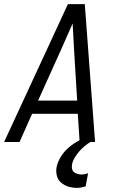

<svg xmlns="http://www.w3.org/2000/svg" viewBox="-29 -690 599 933"><path d="M-9 0 301 -670H383L433 0H358L349 -137H127L66 0ZM346 -201 331 -447Q329 -479 327.5 -511.5Q326 -544 324 -576Q310 -544 295.5 -511.5Q281 -479 267 -447L156 -201ZM346 223Q324 223 304 217Q284 211 268.5 198Q253 185 247.5 164.5Q242 144 246 122Q252 94 268.5 68.5Q285 43 309 23.5Q333 4 360 -10Q387 -24 416 -31L410 0Q394 10 380 22Q366 34 354.5 47.5Q343 61 333.5 77Q324 93 321 109Q319 120 321 130Q323 140 330 146Q337 152 347 155Q357 158 367 158Q375 158 383 156.5Q391 155 399 152L387 216Q376 219 366 221Q356 223 346 223Z"/></svg>

Font: Lode
Style: Italic
Weight: 400
Italic angle: -11°
Monospace: yes
Designer: Belleve Invis
Foundry: Belleve Invis
Version: Version 29.2.0; ttfautohint (v1.8.3)